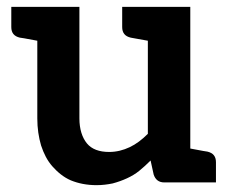

<svg xmlns="http://www.w3.org/2000/svg" viewBox="-20 -533 670 561"><path d="M586 -90C578 -91 579 -91 536 -99V-513H412H337V-454C337 -437 345 -427 362 -423C370 -422 370 -421 412 -414V-142C395 -125 378 -112 359 -103C340 -94 320 -89 299 -89C270 -89 248 -97 234 -114C220 -131 212 -156 212 -187V-513H89H13V-454C13 -437 21 -427 38 -423C46 -422 46 -422 89 -414V-187C89 -158 93 -132 100 -108C108 -84 118 -64 133 -47C148 -30 166 -15 187 -6C209 3 234 8 262 8C279 8 294 6 309 3C324 -1 338 -6 351 -12C364 -18 376 -25 387 -34C398 -43 409 -53 420 -64L429 -23C434 -8 444 0 460 0H536H611V-59C611 -76 603 -86 586 -90Z"/></svg>

Font: SVN-Aleo
Style: Bold
Weight: 700
Designer: Alessio Laiso
Version: Version 1.2.2